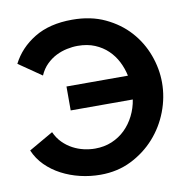

<svg xmlns="http://www.w3.org/2000/svg" viewBox="-80 -792 859 877"><g transform="rotate(-10 349.0 -354.0)"><path d="M317 6Q269 6 223 -5Q177 -16 137 -37Q97 -58 66.5 -88.5Q36 -119 19 -159L132 -224Q145 -195 165.5 -174.5Q186 -154 210.5 -141Q235 -128 261.5 -122Q288 -116 313 -116Q356 -116 391.5 -131Q427 -146 453.5 -172Q480 -198 497.5 -233Q515 -268 521 -307H233V-418H518Q511 -452 495 -483.5Q479 -515 454 -539Q429 -563 394.5 -577.5Q360 -592 315 -592Q291 -592 265 -586.5Q239 -581 215 -569Q191 -557 170 -536.5Q149 -516 136 -486L30 -559Q65 -628 135.5 -671Q206 -714 311 -714Q397 -714 463 -683Q529 -652 574 -602Q619 -552 642.5 -488.5Q666 -425 666 -360Q666 -292 641 -226.5Q616 -161 570 -109.5Q524 -58 460 -26Q396 6 317 6Z"/></g></svg>

Font: IngvarSans
Style: Bold
Weight: 700
Version: Version 3.000